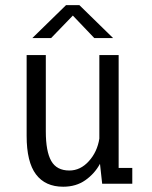

<svg xmlns="http://www.w3.org/2000/svg" viewBox="-20 -714 590 746"><path d="M225.5 11.5Q156 11.5 119.8 -36.5Q83.5 -84.5 83.5 -186V-500H158V-203.5Q158 -126 179 -88.8Q200 -51.5 249.5 -51.5Q292.5 -51.5 325.2 -87.8Q358 -124 366 -175.5V-500H441V-61.5H494V0H377L368.5 -77.5Q347.5 -39 311.5 -13.8Q275.5 11.5 225.5 11.5ZM105.5 -566 236.5 -694H288.5L419.5 -566H346.5L263 -653.5L178.5 -566Z"/></svg>

Font: Trispace SemiCondensed Light
Style: Regular
Weight: 300
Width: 4
Designer: Tyler Finck
Foundry: Etcetera Type Company
Version: Version 1.210; ttfautohint (v1.8.3)